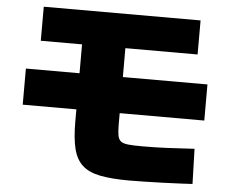

<svg xmlns="http://www.w3.org/2000/svg" viewBox="-55 -809 1109 927"><g transform="rotate(5 500.0 -345.0)"><path d="M605 55Q518 55 462.5 44Q407 33 376 4.5Q345 -24 332.5 -75Q320 -126 320 -205V-580H120V-745H880V-580H530V-210Q530 -177 533.5 -157.5Q537 -138 548.5 -129Q560 -120 584.5 -117.5Q609 -115 652 -115Q712 -115 769 -117.5Q826 -120 905 -125L910 45Q891 46 852.5 48Q814 50 768 51.5Q722 53 678.5 54Q635 55 605 55ZM60 -265V-440H940V-265Z"/></g></svg>

Font: M PLUS 1 Thin Black
Style: Regular
Weight: 900
Version: Version 1.001